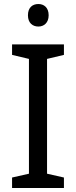

<svg xmlns="http://www.w3.org/2000/svg" viewBox="-20 -935 379 955"><path d="M171 -915C142 -915 119 -898 119 -859C119 -821 142 -803 171 -803C198 -803 222 -821 222 -859C222 -898 198 -915 171 -915ZM298 0V-52L214 -71V-642L298 -662V-714H40V-662L124 -642V-71L40 -52V0Z"/></svg>

Font: Noto Sans Psalter Pahlavi
Style: Regular
Weight: 400
Designer: Monotype Design Team
Foundry: Monotype Imaging Inc.
Version: Version 2.002